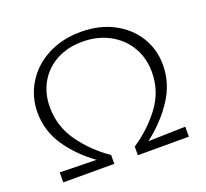

<svg xmlns="http://www.w3.org/2000/svg" viewBox="-116 -802 1008 941"><g transform="rotate(-20 388.0 -332.0)"><path d="M522 -47 716 -52V0H450V-45Q537 -103 595.5 -182Q654 -261 654 -360Q654 -434 619.5 -492Q585 -550 523.5 -583Q462 -616 384 -616Q308 -616 249.5 -585Q191 -554 158 -497.5Q125 -441 125 -368Q125 -268 182.5 -187Q240 -106 327 -46V0H61V-52L252 -48Q165 -111 112 -190Q59 -269 59 -364Q59 -446 101 -515Q143 -584 219 -624Q295 -664 393 -664Q488 -664 561.5 -626Q635 -588 676 -522Q717 -456 717 -375Q717 -279 662.5 -196Q608 -113 522 -47Z"/></g></svg>

Font: Ysabeau Infant Semilight
Style: Regular
Weight: 300
Designer: Christian Thalmann (Catharsis Fonts)
Version: Version 0.003